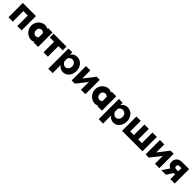

<svg xmlns="http://www.w3.org/2000/svg" viewBox="614 -2643 4964 4964"><g transform="rotate(45 3096.0 -161.0)"><path d="M537 0H378V-386H216V0H57V-525H537Z M887 3Q837 3 787 -19Q738 -41 701 -79Q679 -102 660 -134Q641 -165 631 -207Q624 -235 624 -262Q624 -264 624 -268Q624 -316 645 -370Q664 -418 700 -454Q735 -489 786 -512Q824 -529 873 -529Q926 -529 975 -494V-527H1140V0H975V-25Q969 -21 960 -17Q919 3 887 3ZM893 -151Q895 -151 897 -151Q906 -151 922 -155Q929 -157 947 -165Q958 -170 976 -183V-341Q966 -350 953 -360L951 -361Q942 -368 931 -372Q912 -379 894 -379Q892 -379 890 -379Q889 -379 887 -379Q877 -380 858 -372Q836 -363 827 -353Q816 -341 806 -321Q796 -302 795 -277Q794 -258 796 -246Q799 -229 807 -213Q816 -193 831 -179Q846 -165 862 -158Q878 -151 893 -151Z M1497 0H1338V-386H1180V-525H1654V-386H1497Z M2057 10Q1997 10 1953 -15Q1909 -40 1885 -85V213H1725V-525H1864V-440Q1893 -485 1936.5 -510Q1980 -535 2040 -535Q2093 -535 2137.5 -514Q2182 -493 2214.5 -456.5Q2247 -420 2265.5 -370.5Q2284 -321 2284 -264Q2284 -205 2267 -155Q2250 -105 2220 -68.5Q2190 -32 2148 -11Q2106 10 2057 10ZM2003 -125Q2029 -125 2050.5 -136.5Q2072 -148 2088 -167Q2104 -186 2112.5 -211.5Q2121 -237 2121 -265Q2121 -294 2111.5 -318.5Q2102 -343 2085.5 -361Q2069 -379 2045.5 -389Q2022 -399 1995 -399Q1962 -399 1931.5 -379.5Q1901 -360 1885 -327V-219Q1901 -179 1933.5 -152Q1966 -125 2003 -125Z M2525 -229 2754 -525H2869V0H2709V-287L2483 0H2366V-525H2525Z M3219 3Q3169 3 3119 -19Q3070 -41 3033 -79Q3011 -102 2992 -134Q2973 -165 2963 -207Q2956 -235 2956 -262Q2956 -264 2956 -268Q2956 -316 2977 -370Q2996 -418 3032 -454Q3067 -489 3118 -512Q3156 -529 3205 -529Q3258 -529 3307 -494V-527H3472V0H3307V-25Q3301 -21 3292 -17Q3251 3 3219 3ZM3225 -151Q3227 -151 3229 -151Q3238 -151 3254 -155Q3261 -157 3279 -165Q3290 -170 3308 -183V-341Q3298 -350 3285 -360L3283 -361Q3274 -368 3263 -372Q3244 -379 3226 -379Q3224 -379 3222 -379Q3221 -379 3219 -379Q3209 -380 3190 -372Q3168 -363 3159 -353Q3148 -341 3138 -321Q3128 -302 3127 -277Q3126 -258 3128 -246Q3131 -229 3139 -213Q3148 -193 3163 -179Q3178 -165 3194 -158Q3210 -151 3225 -151Z M3901 10Q3841 10 3797 -15Q3753 -40 3729 -85V213H3569V-525H3708V-440Q3737 -485 3780.5 -510Q3824 -535 3884 -535Q3937 -535 3981.5 -514Q4026 -493 4058.5 -456.5Q4091 -420 4109.5 -370.5Q4128 -321 4128 -264Q4128 -205 4111 -155Q4094 -105 4064 -68.5Q4034 -32 3992 -11Q3950 10 3901 10ZM3847 -125Q3873 -125 3894.5 -136.5Q3916 -148 3932 -167Q3948 -186 3956.5 -211.5Q3965 -237 3965 -265Q3965 -294 3955.5 -318.5Q3946 -343 3929.5 -361Q3913 -379 3889.5 -389Q3866 -399 3839 -399Q3806 -399 3775.5 -379.5Q3745 -360 3729 -327V-219Q3745 -179 3777.5 -152Q3810 -125 3847 -125Z M4210 0V-525H4369V-139H4503V-525H4663V-139H4796V-525H4956V0Z M5229 -229 5458 -525H5573V0H5413V-287L5187 0H5070V-525H5229Z M5780 -196Q5732 -212 5705.5 -249Q5679 -286 5679 -348Q5679 -390 5693.5 -423Q5708 -456 5734 -479Q5760 -502 5795 -514.5Q5830 -527 5872 -527H6135V0H5976V-171H5922L5816 0H5646ZM5976 -287V-404H5895Q5874 -404 5857.5 -388.5Q5841 -373 5841 -345Q5841 -318 5856.5 -302.5Q5872 -287 5895 -287Z"/></g></svg>

Font: Oxford Sans
Style: Regular
Weight: 800
Designer: Matt McInerney, Pablo Impallari, Rodrigo Fuenzalida
Foundry: Matt McInerney, Pablo Impallari, Rodrigo Fuenzalida
Version: Version 3.000g; ttfautohint (v1.5) -l 8 -r 28 -G 28 -x 14 -D